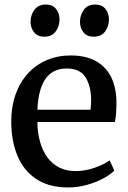

<svg xmlns="http://www.w3.org/2000/svg" viewBox="-20 -814 564 845"><path d="M280 11Q195.5 11 139.8 -26Q84 -63 56.8 -128.5Q29.5 -194 29.5 -279.5Q29.5 -345.5 48.8 -399Q68 -452.5 103 -490.8Q138 -529 186.2 -549.5Q234.5 -570 291.5 -570Q386 -570 437.8 -518.5Q489.5 -467 492.5 -370.5Q492.5 -340 491 -317.2Q489.5 -294.5 485.5 -277H144.5Q145 -229.5 156.2 -189.8Q167.5 -150 188.5 -121.2Q209.5 -92.5 240.8 -76.8Q272 -61 312.5 -61Q354.5 -61 397.2 -76Q440 -91 462.5 -108.5L483 -63.5Q465 -45 433.2 -28Q401.5 -11 361.5 0Q321.5 11 280 11ZM144.5 -331H378.5Q379.5 -339.5 380.2 -352Q381 -364.5 381 -374Q381 -434.5 356.5 -473.5Q332 -512.5 273.5 -512.5Q247 -512.5 224.8 -503.5Q202.5 -494.5 185.2 -473.8Q168 -453 157.5 -418Q147 -383 144.5 -331ZM174 -652.5Q145.5 -652.5 130 -672Q114.5 -691.5 114.5 -718Q114.5 -748 131.5 -771Q148.5 -794 181.5 -794H182.5Q211.5 -794 226.8 -774.5Q242 -755 242 -728.5Q242 -699 225.2 -675.8Q208.5 -652.5 175 -652.5ZM391 -652.5Q362.5 -652.5 347.2 -672Q332 -691.5 332 -718Q332 -748 349 -771Q366 -794 399 -794H400Q429 -794 444.2 -774.5Q459.5 -755 459.5 -728.5Q459.5 -699 442.8 -675.8Q426 -652.5 392 -652.5Z"/></svg>

Font: Merriweather Light 18pt Medium
Style: Regular
Weight: 500
Version: Version 2.100